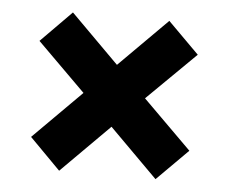

<svg xmlns="http://www.w3.org/2000/svg" viewBox="-39 -516 616 516"><g transform="rotate(5 268.5 -258.5)"><path d="M138 -45 55 -129 185 -259 55 -388 138 -472 268 -342 398 -472 482 -388 351 -259 482 -129 398 -45 268 -175Z"/></g></svg>

Font: Karla
Style: Bold
Weight: 700
Designer: Jonathan Pinhorn
Version: Version 2.004; ttfautohint (v1.8.4.7-5d5b);gftools[0.9.33]